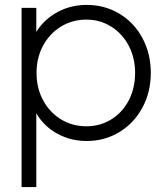

<svg xmlns="http://www.w3.org/2000/svg" viewBox="-20 -563 681 783"><path d="M68 -531H128V-433Q160 -484 214 -513.5Q268 -543 334 -543Q407 -543 467 -507Q527 -471 561 -407.5Q595 -344 595 -266Q595 -188 561 -124.5Q527 -61 467 -24.5Q407 12 334 12Q268 12 213.5 -18Q159 -48 128 -101V200H68ZM332 -48Q389 -48 434.5 -76.5Q480 -105 505.5 -154.5Q531 -204 531 -266Q531 -327 505 -376.5Q479 -426 433.5 -454.5Q388 -483 332 -483Q275 -483 228.5 -454.5Q182 -426 155.5 -376.5Q129 -327 129 -266Q129 -204 155.5 -154.5Q182 -105 228.5 -76.5Q275 -48 332 -48Z"/></svg>

Font: BLUETTI 2.0 Extralight
Style: Roman
Weight: 200
Designer: Stijn de Vries
Foundry: tokotype
Version: Version 2.005;October 31, 2023;FontCreator 14.0.0.2814 64-bi